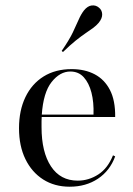

<svg xmlns="http://www.w3.org/2000/svg" viewBox="-20 -684 497 715"><path d="M239.5 11.3Q183.1 11.3 140.7 -15.7Q98.4 -42.7 74.6 -91.5Q50.8 -140.3 50.8 -206.5Q50.8 -272.6 74.6 -322.2Q98.4 -371.8 142.3 -399.2Q186.3 -426.6 246.8 -426.6Q296 -426.6 332.7 -407.3Q369.4 -387.9 389.5 -348.8Q409.7 -309.7 408.9 -248.4H103.2L102.4 -257.3H328.2Q329.8 -303.2 320.6 -339.1Q311.3 -375 291.9 -396.4Q272.6 -417.7 241.9 -417.7Q203.2 -417.7 172.2 -378.6Q141.1 -339.5 135.5 -255.6V-254Q134.7 -243.5 134.7 -232.7Q134.7 -221.8 134.7 -210.5Q134.7 -117.7 169.8 -64.5Q204.8 -11.3 269.4 -11.3Q310.5 -11.3 346 -34.3Q381.5 -57.3 400.8 -105.6L408.9 -101.6Q389.5 -48.4 344.8 -18.5Q300 11.3 239.5 11.3ZM214.5 -490.3 209.7 -494.4Q237.9 -535.5 251.2 -563.3Q264.5 -591.1 273 -610.9Q281.5 -630.6 292.7 -645.2Q306.5 -662.1 321.8 -663.7Q337.1 -665.3 348.4 -655.6Q359.7 -646.8 360.5 -631.5Q361.3 -616.1 347.6 -599.2Q338.7 -588.7 326.6 -579.8Q314.5 -571 298.4 -560.1Q282.3 -549.2 261.7 -532.7Q241.1 -516.1 214.5 -490.3Z"/></svg>

Font: Playfair 144pt
Style: Regular
Weight: 400
Designer: Claus Eggers Sørensen
Foundry: Claus Eggers Sørensen
Version: Version 2.001;gftools[0.9.30]